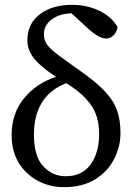

<svg xmlns="http://www.w3.org/2000/svg" viewBox="-20 -759 568 792"><path d="M244 13Q185 13 135.5 -13.5Q86 -40 57 -88Q28 -136 28 -201Q28 -292 79.5 -354Q131 -416 211 -442Q147 -484 120 -518.5Q93 -553 93 -593Q93 -661 144 -700Q195 -739 277 -739Q340 -739 391 -714Q442 -689 465 -647Q461 -626 448 -613Q435 -600 418 -600Q387 -600 337 -647L275 -704Q226 -703 193.5 -679Q161 -655 161 -617Q161 -594 174 -575.5Q187 -557 219 -533Q251 -509 309 -468Q375 -422 411.5 -383.5Q448 -345 462.5 -304.5Q477 -264 477 -210Q477 -155 451 -103.5Q425 -52 373 -19.5Q321 13 244 13ZM120 -204Q120 -114 158.5 -73Q197 -32 251 -32Q319 -32 354 -81Q389 -130 389 -206Q389 -280 354 -328Q319 -376 253 -416Q185 -389 152.5 -335.5Q120 -282 120 -204Z"/></svg>

Font: Source Serif Pro
Style: Regular
Weight: 400
Designer: Frank Grießhammer
Foundry: Adobe Systems Incorporated
Version: Version 3.001;hotconv 1.0.111;makeotfexe 2.5.65597